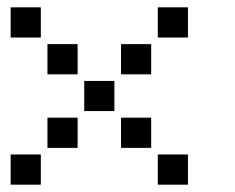

<svg xmlns="http://www.w3.org/2000/svg" viewBox="-20 -511 640 522"><path d="M10 -491Q9 -491 9 -491Q9 -491 9 -490V-410Q9 -409 9 -409Q9 -409 10 -409H90Q91 -409 91 -409Q91 -409 91 -410V-490Q91 -491 91 -491Q91 -491 90 -491ZM410 -491Q409 -491 409 -491Q409 -491 409 -490V-410Q409 -409 409 -409Q409 -409 410 -409H490Q491 -409 491 -409Q491 -409 491 -410V-490Q491 -491 491 -491Q491 -491 490 -491ZM110 -391Q109 -391 109 -391Q109 -391 109 -390V-310Q109 -309 109 -309Q109 -309 110 -309H190Q191 -309 191 -309Q191 -309 191 -310V-390Q191 -391 191 -391Q191 -391 190 -391ZM310 -391Q309 -391 309 -391Q309 -391 309 -390V-310Q309 -309 309 -309Q309 -309 310 -309H390Q391 -309 391 -309Q391 -309 391 -310V-390Q391 -391 391 -391Q391 -391 390 -391ZM210 -291Q209 -291 209 -291Q209 -291 209 -290V-210Q209 -209 209 -209Q209 -209 210 -209H290Q291 -209 291 -209Q291 -209 291 -210V-290Q291 -291 291 -291Q291 -291 290 -291ZM110 -191Q109 -191 109 -191Q109 -191 109 -190V-110Q109 -109 109 -109Q109 -109 110 -109H190Q191 -109 191 -109Q191 -109 191 -110V-190Q191 -191 191 -191Q191 -191 190 -191ZM310 -191Q309 -191 309 -191Q309 -191 309 -190V-110Q309 -109 309 -109Q309 -109 310 -109H390Q391 -109 391 -109Q391 -109 391 -110V-190Q391 -191 391 -191Q391 -191 390 -191ZM10 -91Q9 -91 9 -91Q9 -91 9 -90V-10Q9 -9 9 -9Q9 -9 10 -9H90Q91 -9 91 -9Q91 -9 91 -10V-90Q91 -91 91 -91Q91 -91 90 -91ZM410 -91Q409 -91 409 -91Q409 -91 409 -90V-10Q409 -9 409 -9Q409 -9 410 -9H490Q491 -9 491 -9Q491 -9 491 -10V-90Q491 -91 491 -91Q491 -91 490 -91Z"/></svg>

Font: Doto Black ExtraBold
Style: Regular
Weight: 800
Monospace: yes
Version: Version 1.000